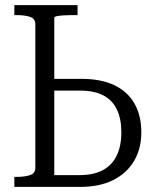

<svg xmlns="http://www.w3.org/2000/svg" viewBox="-20 -730 604 750"><path d="M294 0H36V-39H45Q77 -39 97.5 -46Q118 -53 118 -75V-635Q118 -657 97.5 -664Q77 -671 46 -671H36V-710H283V-671H260Q245 -671 229 -670Q213 -669 202.5 -667Q192 -665 192 -660V-46H290Q346 -46 382 -65.5Q418 -85 436 -122.5Q454 -160 454 -213Q454 -266 436.5 -302.5Q419 -339 383.5 -357.5Q348 -376 294 -376H167V-422H298Q374 -422 426 -397.5Q478 -373 505 -326Q532 -279 532 -213Q532 -149 503.5 -101Q475 -53 422 -26.5Q369 0 294 0Z"/></svg>

Font: Roboto Serif 28pt Condensed Light
Style: Regular
Weight: 300
Width: 3
Designer: Greg Gazdowicz
Foundry: Commercial Type
Version: Version 1.008